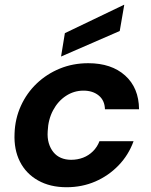

<svg xmlns="http://www.w3.org/2000/svg" viewBox="-20 -773 635 805"><path d="M259 12Q190 12 139.5 -16.5Q89 -45 63.5 -95.5Q38 -146 41 -213Q43 -275 67.5 -329Q92 -383 134 -423Q176 -463 231 -485.5Q286 -508 350 -508Q447 -508 504.5 -456.5Q562 -405 563 -315H420Q419 -352 394 -372.5Q369 -393 330 -393Q290 -393 256.5 -371Q223 -349 202.5 -310.5Q182 -272 180 -223Q178 -195 184.5 -173Q191 -151 204 -135Q217 -119 236 -111Q255 -103 278 -103Q305 -103 328.5 -112Q352 -121 370 -139Q388 -157 397 -181H540Q519 -123 477 -79.5Q435 -36 379.5 -12Q324 12 259 12ZM236 -536 252 -634 500 -753H501L482 -643Z"/></svg>

Font: DM Sans 28pt
Style: Bold Italic
Weight: 700
Italic angle: -10°
Version: Version 4.004;gftools[0.9.30]